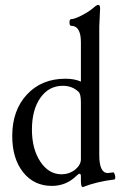

<svg xmlns="http://www.w3.org/2000/svg" viewBox="-20 -745 501 781"><path d="M316.9 16.1Q309.1 16.1 309.1 -7.8V-26.9Q309.1 -38.1 304.2 -38.1Q299.3 -38.1 292 -30.8Q250 11.2 190.9 11.2Q118.2 11.2 74 -44.4Q29.8 -100.1 29.8 -191.9Q29.8 -296.4 89.6 -360.6Q149.4 -424.8 246.1 -424.8Q283.2 -424.8 309.1 -413.1V-573.2Q309.1 -640.1 269 -640.1Q262.7 -640.1 262.7 -653.6Q262.7 -667 269 -667Q282.2 -667 312.5 -682.4Q342.8 -697.8 360.8 -713.9Q373.5 -725.1 379.9 -725.1Q387.2 -725.1 387.2 -710.9Q383.8 -649.4 383.8 -636.2V-113.8Q383.8 -41 418.9 -41Q423.3 -41 440.9 -43.9Q442.9 -44.4 444.8 -40Q450.7 -27.8 448.2 -18.6Q447.8 -15.6 445.8 -15.1Q371.6 -5.9 316.9 16.1ZM230 -36.1Q262.7 -36.1 287.1 -56.2Q309.1 -75.2 309.1 -97.2V-328.1Q309.1 -364.3 298.8 -372.1Q273.4 -396 235.8 -396Q178.7 -396 144.3 -347.2Q109.9 -298.3 109.9 -217.8Q109.9 -139.2 144 -87.6Q178.2 -36.1 230 -36.1Z"/></svg>

Font: Junicode SmCond
Style: Regular
Weight: 400
Width: 4
Designer: Peter S. Baker
Version: Version 2.206